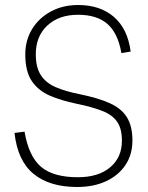

<svg xmlns="http://www.w3.org/2000/svg" viewBox="-20 -740 592 767"><path d="M288 7Q178 7 114 -45.5Q50 -98 38 -209L78 -214Q95 -115 144 -73.5Q193 -32 291 -32Q373 -32 420 -71.5Q467 -111 467 -178Q467 -226 448 -253.5Q429 -281 388.5 -297Q348 -313 284 -326Q226 -338 180 -357.5Q134 -377 107.5 -415.5Q81 -454 81 -523Q81 -579 108 -623.5Q135 -668 183 -694Q231 -720 292 -720Q380 -720 435 -672.5Q490 -625 502 -534L465 -528Q451 -608 409 -644.5Q367 -681 292 -681Q215 -681 169 -638Q123 -595 123 -523Q123 -471 143 -440Q163 -409 202 -392Q241 -375 297 -364Q371 -349 418 -328Q465 -307 487 -271.5Q509 -236 509 -179Q509 -122 481 -80.5Q453 -39 403.5 -16Q354 7 288 7Z"/></svg>

Font: Livvic ExtraLight
Style: Regular
Weight: 275
Designer: Jacques Le Bailly, Baron von Fonthausen
Version: Version 1.001; ttfautohint (v1.8.2)